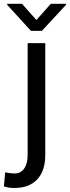

<svg xmlns="http://www.w3.org/2000/svg" viewBox="-57 -749 358 983"><path d="M84.5 -528.3H174.8V43.5Q174.8 126 133.3 169.7Q91.8 213.4 17.6 213.4Q2.4 213.4 -10.3 211.7Q-22.9 210 -37.1 205.1L-30.3 132.8Q-22.9 135.7 -6.1 137.5Q10.7 139.2 17.6 139.2Q49.3 139.2 66.9 113.8Q84.5 88.4 84.5 43.5ZM55.7 -729.5 129.4 -646.5 203.1 -729.5H281.2V-724.6L157.2 -590.8H101.6L-20.5 -724.6V-729.5Z"/></svg>

Font: Vazirmatn UI FD
Style: Regular
Weight: 400
Designer: Saber Rastikerdar
Foundry: Saber Rastikerdar
Version: Version 33.003